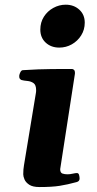

<svg xmlns="http://www.w3.org/2000/svg" viewBox="-20 -775 406 802"><path d="M145 6.3Q116.7 6.3 102.1 -3.4Q87.4 -13.2 82.3 -25.6Q77.1 -38.1 77.1 -46.9Q77.1 -67.9 80.1 -84.5L129.4 -383.3Q130.4 -387.7 130.6 -391.4Q130.9 -395 130.9 -398.4Q130.9 -420.4 119.9 -428Q108.9 -435.5 94.5 -436.8Q80.1 -438 69.3 -440.9Q64.5 -443.4 62 -447.3Q59.6 -451.2 60.5 -460.4Q61.5 -466.3 65.4 -473.9Q69.3 -481.4 75.2 -481.9Q143.6 -486.3 197.8 -486.6Q252 -486.8 281.2 -486.8Q285.2 -486.8 289.3 -482.9Q293.5 -479 293 -467.3L231.4 -68.4Q231.4 -53.2 241 -50Q250.5 -46.9 261.7 -46.9Q272.5 -46.9 283.9 -49.6Q295.4 -52.2 301.3 -52.2Q308.1 -52.2 310.3 -44.2Q312.5 -36.1 312.5 -29.3Q312.5 -18.1 300.8 -14.6Q261.7 -3.9 229.2 1.2Q196.8 6.3 145 6.3ZM227.5 -576.2Q193.4 -576.2 170.9 -596.9Q148.4 -617.7 148.4 -651.4Q148.4 -681.6 163.3 -705.1Q178.2 -728.5 202.6 -741.9Q227.1 -755.4 254.4 -755.4Q288.6 -755.4 311.3 -734.6Q334 -713.9 334 -680.2Q334 -650.9 319.1 -627.2Q304.2 -603.5 280 -589.8Q255.9 -576.2 227.5 -576.2Z"/></svg>

Font: Gelasio
Style: Bold Italic
Weight: 700
Italic angle: -8.5°
Designer: Eben Sorkin
Foundry: Eben Sorkin
Version: Version 1.008